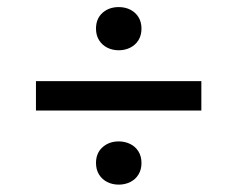

<svg xmlns="http://www.w3.org/2000/svg" viewBox="-20 -594 660 534"><path d="M247 -140.7Q247 -168.2 265.1 -184.4Q283.2 -200.7 310.3 -200.7Q327.8 -200.7 342.4 -193.4Q356.9 -186.2 365.2 -172.6Q373.5 -159 373.5 -140.7Q373.5 -122.3 365.2 -108.7Q356.9 -95 342.4 -87.8Q327.8 -80.5 310.2 -80.5Q292.7 -80.5 278.2 -87.8Q263.8 -95 255.4 -108.7Q247 -122.3 247 -140.7ZM247 -514.4Q247 -542 265 -558.2Q283 -574.3 310.3 -574.3Q328 -574.3 342.4 -567.1Q356.8 -559.8 365.2 -546.3Q373.5 -532.8 373.5 -514.4Q373.5 -496 365.2 -482.4Q356.8 -468.8 342.3 -461.5Q327.8 -454.2 310.2 -454.2Q292.7 -454.2 278.2 -461.5Q263.8 -468.8 255.4 -482.4Q247 -496 247 -514.4ZM80 -368.3H540V-286.5H80Z"/></svg>

Font: Monaspace Radon Var
Style: Regular
Weight: 400
Designer: Riley Cran and the Lettermatic Team
Version: Version 1.000 (Monaspace Radon Var)